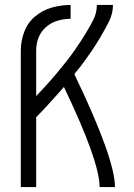

<svg xmlns="http://www.w3.org/2000/svg" viewBox="-20 -755 540 775"><path d="M64 0V-552H126V-367Q146 -388 165 -409Q187 -433 208 -458Q229 -483 249 -508.5Q269 -534 287.5 -561Q306 -588 323 -615.5Q340 -643 355.5 -672.5Q371 -702 371 -735H436Q436 -700 419.5 -667.5Q403 -635 385 -604.5Q367 -574 347 -545Q327 -516 306 -488Q293 -472 280 -456Q444 -115 444 0H382Q382 -104 238 -404Q227 -392 216 -379Q193 -353 169 -327Q148 -304 126 -282V0ZM64 -552Q64 -590 78 -627Q92 -664 122 -689Q152 -714 189.5 -724.5Q227 -735 265 -735V-679Q238 -679 212.5 -671.5Q187 -664 166.5 -646.5Q146 -629 136 -604Q126 -579 126 -552Z"/></svg>

Font: Iosevka SS01 Light
Style: Regular
Weight: 300
Monospace: yes
Designer: Belleve Invis
Foundry: Belleve Invis
Version: 2.3.3; ttfautohint (v1.8.3)